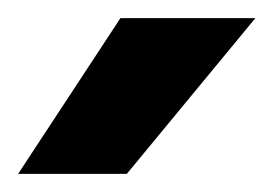

<svg xmlns="http://www.w3.org/2000/svg" viewBox="-96 -783 302 212"><path d="M-76 -591 37 -763H186L44 -591Z"/></svg>

Font: Onest
Style: Bold
Weight: 700
Designer: Dmitri Voloshin, Andrey Kudryavtsev
Foundry: Dmitri Voloshin, Andrey Kudryavtsev
Version: Version 1.000;gftools[0.9.33]